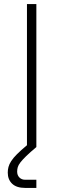

<svg xmlns="http://www.w3.org/2000/svg" viewBox="-20 -720 310 940"><path d="M103 200Q61 200 39.5 179.5Q18 159 18 125Q18 111 21.5 97.5Q25 84 35 68.5Q45 53 63.5 34.5Q82 16 112 -9V-700H158V0Q127 26 108.5 44Q90 62 80 75Q70 88 67 98.5Q64 109 64 120Q64 138 75 149Q86 160 103 160H158V200Z"/></svg>

Font: Retni Sans Light
Style: Regular
Weight: 300
Designer: Vitaly Kuzmin
Foundry: ParaType Ltd.
Version: Version 1.00;March 2, 2019;FontCreator 11.5.0.2425 64-bit; t